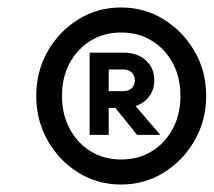

<svg xmlns="http://www.w3.org/2000/svg" viewBox="-20 -745 572 514"><path d="M304 -251Q241 -251 189.5 -283Q138 -315 107.5 -369Q77 -423 77 -488Q77 -554 107.5 -607.5Q138 -661 189.5 -693Q241 -725 304 -725Q367 -725 418.5 -693Q470 -661 501 -607.5Q532 -554 532 -488Q532 -423 501 -369Q470 -315 418.5 -283Q367 -251 304 -251ZM304 -318Q350 -318 385.5 -339.5Q421 -361 442 -399.5Q463 -438 463 -488Q463 -539 442 -577Q421 -615 385.5 -636.5Q350 -658 304 -658Q259 -658 223.5 -636.5Q188 -615 167 -577Q146 -539 146 -488Q146 -438 167 -399.5Q188 -361 223.5 -339.5Q259 -318 304 -318ZM220 -384V-604H311Q348 -604 370.5 -583.5Q393 -563 393 -530Q393 -505 379.5 -487Q366 -469 343 -461L409 -384H347L289 -456H271V-384ZM311 -559H271V-501H311Q324 -501 332.5 -509Q341 -517 341 -530Q341 -543 332.5 -551Q324 -559 311 -559Z"/></svg>

Font: Wix Madefor Text
Style: Bold Italic
Weight: 700
Italic angle: -12°
Designer: Dalton Maag Ltd
Foundry: Dalton Maag Ltd
Version: Version 3.100